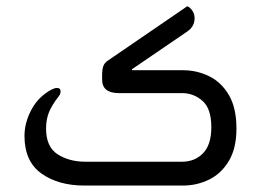

<svg xmlns="http://www.w3.org/2000/svg" viewBox="-20 -576 809 596"><path d="M548 0H242Q161 0 108.5 -37.5Q56 -75 56 -154Q56 -195 77.5 -235.5Q99 -276 140 -298Q150 -303 157 -303Q168 -303 168 -292Q168 -284 163 -278Q141 -250 132 -227.5Q123 -205 123 -177Q123 -120 159 -97Q195 -74 245 -74H545Q585 -74 610.5 -100.5Q636 -127 636 -181Q636 -239 608.5 -263Q581 -287 545 -287H349Q297 -287 297 -329V-347Q297 -359 300.5 -370Q304 -381 315 -388L556 -553Q561 -558 565 -555Q585 -541 584 -517Q583 -493 561 -478L391 -362Q387 -358 392 -358H548Q591 -358 629 -339.5Q667 -321 690.5 -281Q714 -241 714 -177Q714 -116 690.5 -76.5Q667 -37 629 -18.5Q591 0 548 0Z"/></svg>

Font: Zain
Style: Regular
Weight: 400
Designer: Zain,Boutros
Foundry: Mobile Telecommunications Company (Zain), 2024
Version: Version 1.51; ttfautohint (v1.8.4)